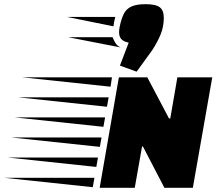

<svg xmlns="http://www.w3.org/2000/svg" viewBox="-273 -899 1062 919"><path d="M204 0 296 -529H432L536 -332H542L576 -529H743L650 0H514L411 -198H407L372 0ZM256 -484 -168 -529H263ZM239 -388 -185 -433H247ZM222 -292 -202 -337H230ZM205 -196 -219 -241H213ZM188 -100 -236 -145H196ZM171 -3 -253 -48H179ZM300 -772Q308 -810 320 -833.5Q332 -857 356.5 -868Q381 -879 423 -879Q473 -879 492 -864Q511 -849 511 -814Q511 -771 495.5 -733.5Q480 -696 455 -658L381 -556L301 -585L343 -695Q318 -700 307.5 -712Q297 -724 297 -745Q297 -757 300 -772ZM279 -818Q273 -798 270 -773L48 -818ZM53 -721H266Q270 -709 279 -694Q288 -679 304 -672Z"/></svg>

Font: Faster One
Style: Regular
Weight: 400
Designer: Eduardo Rodriguez Tunni
Foundry: Eduardo Rodriguez Tunni
Version: Version 1.003; ttfautohint (v1.8.4.7-5d5b);gftools[0.9.23]